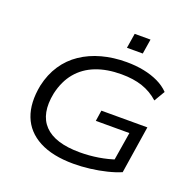

<svg xmlns="http://www.w3.org/2000/svg" viewBox="-153 -1056 1228 1220"><g transform="rotate(20 460.5 -445.5)"><path d="M469 9Q327 9 236.5 -39Q146 -87 112 -175Q78 -263 102 -386Q120 -467 161 -528.5Q202 -590 263 -631Q324 -672 401 -693Q478 -714 567 -714Q630 -714 684.5 -703Q739 -692 783 -671Q827 -650 858 -618L815 -545Q766 -589 705 -609.5Q644 -630 563 -630Q465 -630 390.5 -601Q316 -572 267.5 -514Q219 -456 199 -368Q170 -223 242 -148Q314 -73 482 -73Q545 -73 607 -83Q669 -93 726 -113L702 -81L737 -296H510L521 -369H832L782 -48Q743 -31 690 -18Q637 -5 580 2Q523 9 469 9ZM537 -800 553 -900H660L644 -800Z"/></g></svg>

Font: Nunito Sans 10pt Expanded
Style: Italic
Weight: 400
Width: 7
Italic angle: -9°
Designer: Vernon Adams
Foundry: Vernon Adams
Version: Version 3.101;gftools[0.9.27]